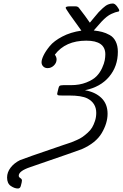

<svg xmlns="http://www.w3.org/2000/svg" viewBox="-20 -866 694 1085"><path d="M20 137.2Q20 107.4 40 81.3Q60.1 55.2 92.8 39.1Q106.9 32.2 338.9 -46.9Q340.8 -47.9 357.4 -53Q374 -58.1 384 -62Q394 -65.9 413.6 -74.5Q433.1 -83 446 -92Q459 -101.1 475.1 -115.5Q491.2 -129.9 500.5 -145.5Q509.8 -161.1 516.8 -182.6Q523.9 -204.1 523.9 -228Q523.9 -284.2 473.1 -310.1Q439.9 -326.2 372.1 -326.2H333Q314.9 -326.2 309.1 -327.6Q303.2 -329.1 303.2 -336.9Q303.2 -339.8 305.2 -346.2Q311 -374 315.4 -379.4Q319.8 -384.8 337.9 -384.8H380.9Q429.7 -384.8 467.8 -399.9Q505.9 -415 525.4 -435.1Q544.9 -455.1 556.9 -481.4Q568.8 -507.8 572 -525.9Q575.2 -543.9 575.2 -559.1Q575.2 -636.2 467.8 -636.2Q349.6 -636.2 290 -557.1Q299.8 -543 299.8 -530.8Q299.8 -510.7 284.4 -495.8Q269 -481 249 -481Q233.9 -481 224.4 -490.5Q214.8 -500 214.8 -514.2Q214.8 -529.3 226.3 -553.2Q237.8 -577.1 261.5 -606Q285.2 -634.8 332 -659.4Q378.9 -684.1 439.9 -692.9Q351.1 -814 351.1 -822Q351.1 -830.1 374 -830.1H405.8H407.2Q418.5 -830.1 425.3 -822.5Q432.1 -814.9 460 -776.9Q477.1 -752.9 487.8 -737.8Q490.7 -740.7 510.7 -765.4Q530.8 -790 537.8 -797.6Q544.9 -805.2 561 -820.1Q577.1 -835 590.6 -840.6Q604 -846.2 617.2 -846.2Q629.4 -846.2 641.6 -829.6Q653.8 -813 653.8 -807.1Q653.8 -800.3 644.3 -799.6Q634.8 -798.8 609.4 -787.4Q584 -775.9 554.2 -744.1Q531.2 -719.2 509.8 -693.8Q536.6 -690.9 557.4 -685.5Q578.1 -680.2 600.1 -668Q622.1 -655.8 634 -631.3Q646 -606.9 646 -573.2Q646 -491.2 596.9 -432.6Q547.9 -374 460 -356Q518.1 -346.2 553 -312.5Q587.9 -278.8 587.9 -223.1Q587.9 -169.9 554.9 -114Q522 -58.1 441.9 -22.9Q428.7 -17.1 151.9 78.1Q85.9 100.1 85.9 127Q85.9 134.8 95 140.4Q104 146 104 154.1Q104 162.1 97.2 186Q93.3 199.2 81.1 199.2Q62 199.2 41 184.8Q20 170.4 20 137.2Z"/></svg>

Font: CMU Concrete
Style: Italic
Weight: 500
Italic angle: -14.04°
Version: Version 0.7.0